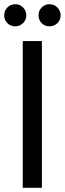

<svg xmlns="http://www.w3.org/2000/svg" viewBox="-31 -892 308 912"><path d="M77 -697H168V0H77ZM42 -767Q19 -767 4 -782Q-11 -797 -11 -819Q-11 -841 4 -856.5Q19 -872 42 -872Q63 -872 78.5 -856.5Q94 -841 94 -819Q94 -797 78.5 -782Q63 -767 42 -767ZM204 -767Q182 -767 167 -782Q152 -797 152 -819Q152 -841 167 -856.5Q182 -872 204 -872Q226 -872 241.5 -856.5Q257 -841 257 -819Q257 -797 241.5 -782Q226 -767 204 -767Z"/></svg>

Font: Poppins
Style: Regular
Weight: 400
Designer: Ninad Kale (Devanagari), Jonny Pinhorn (Latin)
Version: Version 5.002